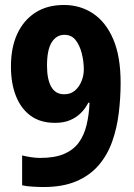

<svg xmlns="http://www.w3.org/2000/svg" viewBox="-20 -742 540 772"><path d="M155 10Q137 10 111 8.5Q85 7 69 3V-117Q85 -113 104.5 -110Q124 -107 141 -107Q201 -107 238.5 -123.5Q276 -140 297 -169Q318 -198 328 -239Q338 -280 340 -329H335Q323 -305 304.5 -287Q286 -269 261 -258.5Q236 -248 201 -248Q143 -248 104 -276Q65 -304 44.5 -355Q24 -406 24 -475Q24 -551 49.5 -606Q75 -661 122.5 -691.5Q170 -722 237 -722Q303 -722 354.5 -687.5Q406 -653 435.5 -584Q465 -515 465 -409Q465 -348 457.5 -287Q450 -226 431 -172.5Q412 -119 377 -78Q342 -37 287.5 -13.5Q233 10 155 10ZM238 -363Q264 -363 281 -377.5Q298 -392 307.5 -415Q317 -438 317 -462Q317 -496 308.5 -528.5Q300 -561 283.5 -581.5Q267 -602 239 -602Q207 -602 188 -572Q169 -542 169 -478Q169 -423 186 -393Q203 -363 238 -363Z"/></svg>

Font: Noto Sans Bengali SemiCondensed
Style: Bold
Weight: 700
Width: 4
Designer: Jelle Bosma - Monotype Design Team
Foundry: Monotype Imaging Inc.
Version: Version 2.003